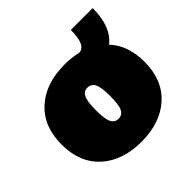

<svg xmlns="http://www.w3.org/2000/svg" viewBox="-158 -755 914 914"><g transform="rotate(-45 299.0 -297.5)"><path d="M298.8 -509.8Q348.6 -509.8 387.2 -500Q437 -500 437 -605H584Q584 -479.5 516.1 -426.8Q578.1 -360.4 578.1 -250Q578.1 -127.9 502 -59.1Q425.8 9.8 298.8 9.8Q171.9 9.8 95.9 -59.1Q20 -127.9 20 -250Q20 -372.1 95.9 -440.9Q171.9 -509.8 298.8 -509.8ZM298.8 -355Q274.4 -355 262.7 -332.5Q251 -310.1 251 -250Q251 -189.9 262.7 -167.5Q274.4 -145 298.8 -145Q323.7 -145 335.4 -167.5Q347.2 -189.9 347.2 -250Q347.2 -310.1 335.4 -332.5Q323.7 -355 298.8 -355Z"/></g></svg>

Font: Work Sans Black
Style: Regular
Weight: 900
Designer: Wei Huang
Foundry: Wei Huang
Version: Version 2.012